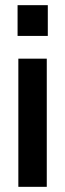

<svg xmlns="http://www.w3.org/2000/svg" viewBox="-20 -723 252 743"><path d="M48 -584V-703H165V-584ZM51 0V-496H161V0Z"/></svg>

Font: HostGroteskMedium
Style: Regular
Weight: 500
Designer: Doukan Karapınar based on Poppins by Indian Type Foundry, Jonny Pinhorn
Foundry: Element Type
Version: Version 1.001; ttfautohint (v1.8.4.7-5d5b)